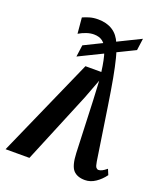

<svg xmlns="http://www.w3.org/2000/svg" viewBox="-181 -904 854 1010"><g transform="rotate(20 246.0 -399.0)"><path d="M415 10Q371.5 10 349.5 -14.2Q327.5 -38.5 324.5 -107.5L313 -400L307.5 -507L266.5 -398.5L101.5 0H-32L213.5 -554H302.5Q293.5 -623 280.5 -660.2Q267.5 -697.5 248.2 -712Q229 -726.5 199 -726.5Q179 -726.5 157.5 -719.2Q136 -712 116 -700L108 -788.5Q123 -795.5 144.5 -802Q166 -808.5 192.5 -808.5Q241 -808.5 274.2 -787.2Q307.5 -766 324.5 -723.5Q338.5 -692.5 349.5 -649.5Q360.5 -606.5 371.8 -545.5Q383 -484.5 396 -399L441 -103.5Q445 -78 451 -71.2Q457 -64.5 464 -64.5Q473 -64.5 483.2 -69.5Q493.5 -74.5 509.5 -87.5L522.5 -56.5Q501.5 -27.5 473.5 -8.8Q445.5 10 415 10ZM151.5 -585.5 160.5 -651.5 448.5 -793 439.5 -726.5Z"/></g></svg>

Font: Merriweather 20pt
Style: Bold Italic
Weight: 700
Italic angle: -7.8°
Version: Version 2.101